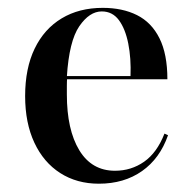

<svg xmlns="http://www.w3.org/2000/svg" viewBox="-20 -447 477 479"><path d="M226.6 11.3Q171.8 11.3 130.2 -15.3Q88.7 -41.9 65.7 -91.1Q42.7 -140.3 42.7 -207.3Q42.7 -276.6 66.5 -325.8Q90.3 -375 133.9 -401.2Q177.4 -427.4 236.3 -427.4Q285.5 -427.4 321.8 -409.3Q358.1 -391.1 377.8 -351.6Q397.6 -312.1 397.6 -249.2H112.1L110.5 -257.3H305.6Q307.3 -301.6 300 -338.3Q292.7 -375 276.6 -396.8Q260.5 -418.5 233.9 -418.5Q203.2 -418.5 177.8 -381.5Q152.4 -344.4 146.8 -255.6L147.6 -254.8Q146.8 -243.5 146.8 -232.7Q146.8 -221.8 146.8 -211.3Q146.8 -123.4 177.8 -72.2Q208.9 -21 266.9 -21Q307.3 -21 339.5 -43.5Q371.8 -66.1 390.3 -113.7L399.2 -109.7Q379 -51.6 334.3 -20.2Q289.5 11.3 226.6 11.3Z"/></svg>

Font: Playfair 144pt SemiCondensed SemiBold
Style: Regular
Weight: 600
Width: 4
Designer: Claus Eggers Sørensen
Foundry: Claus Eggers Sørensen
Version: Version 2.203